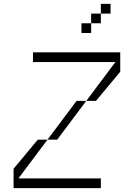

<svg xmlns="http://www.w3.org/2000/svg" viewBox="-20 -970 640 990"><path d="M425 -450H375L225 -250H275ZM50 0H500V-50H75L225 -250H175L50 -100ZM150 -650H575L425 -450H475L600 -600V-700H150ZM400 -800H450V-850H400ZM450 -850H500V-900H450ZM500 -900H550V-950H500Z"/></svg>

Font: LS-VG5000 Light Shifted
Style: Regular
Weight: 400
Designer: Justin Bihan, 2021
Foundry: Justin Bihan, 2021
Version: Version 1.000;Glyphs 3.1.2 (3151)